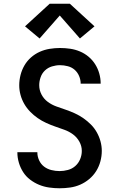

<svg xmlns="http://www.w3.org/2000/svg" viewBox="-20 -1000 640 1028"><path d="M299 8Q271 8 243 4Q215 0 189.5 -10.5Q164 -21 141.5 -38Q119 -55 104 -78.5Q89 -102 81 -129Q73 -156 73 -184Q73 -184 73 -184.5Q73 -185 73 -185H180Q180 -185 180 -185Q180 -185 180 -184Q180 -162 189.5 -141.5Q199 -121 216 -108Q233 -95 255 -89.5Q277 -84 299 -84Q321 -84 343.5 -90Q366 -96 383 -111Q400 -126 409 -147.5Q418 -169 418 -192Q418 -218 405 -241.5Q392 -265 371 -280.5Q350 -296 325 -305Q300 -314 275.5 -322.5Q251 -331 227 -342Q203 -353 181.5 -368Q160 -383 141.5 -402Q123 -421 110 -443.5Q97 -466 90 -491.5Q83 -517 83 -543Q83 -571 90 -598.5Q97 -626 111 -650Q125 -674 146 -692.5Q167 -711 192.5 -722.5Q218 -734 246 -738.5Q274 -743 301 -743Q329 -743 356 -739Q383 -735 408 -724.5Q433 -714 454 -696.5Q475 -679 489.5 -656Q504 -633 511.5 -606.5Q519 -580 519 -553Q519 -553 519 -552.5Q519 -552 519 -552H412Q412 -552 412 -552Q412 -552 412 -552Q412 -573 403.5 -593Q395 -613 379.5 -626.5Q364 -640 343 -645.5Q322 -651 301 -651Q280 -651 258.5 -644.5Q237 -638 221 -623Q205 -608 197.5 -586.5Q190 -565 190 -544Q190 -517 202.5 -493.5Q215 -470 236 -454.5Q257 -439 282 -430Q307 -421 332 -412.5Q357 -404 381 -393Q405 -382 426.5 -367Q448 -352 466.5 -333.5Q485 -315 498 -292Q511 -269 518 -243.5Q525 -218 525 -192Q525 -164 517.5 -136Q510 -108 495 -84Q480 -60 458 -41.5Q436 -23 410 -11.5Q384 0 355.5 4Q327 8 299 8ZM192 -794 114 -859 246 -980H354L486 -859L408 -794L300 -917Z"/></svg>

Font: Iosevka Custom SmBdEx
Style: Regular
Weight: 600
Width: 7
Monospace: yes
Designer: Belleve Invis
Foundry: Belleve Invis
Version: Version 11.2.4; ttfautohint (v1.8.4)